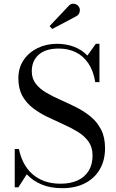

<svg xmlns="http://www.w3.org/2000/svg" viewBox="-20 -995 620 1030"><path d="M314 14.5Q250 14.5 202.8 -5.5Q155.5 -25.5 123.5 -60L78.5 10H59V-195.5H81.5Q89.5 -155.5 107 -121.5Q124.5 -87.5 152.2 -62.5Q180 -37.5 217.8 -23.5Q255.5 -9.5 305 -9.5Q358 -9.5 396.5 -27.2Q435 -45 455.8 -78.8Q476.5 -112.5 476.5 -161Q476.5 -205 455 -235.2Q433.5 -265.5 397.8 -287.5Q362 -309.5 319.8 -328.2Q277.5 -347 235 -367.5Q192.5 -388 157 -415Q121.5 -442 100 -480.8Q78.5 -519.5 78.5 -575Q78.5 -630.5 106.2 -672Q134 -713.5 181.2 -736.8Q228.5 -760 286 -760Q335 -760 376.8 -744.2Q418.5 -728.5 449 -697L494 -760H513.5V-554.5H491Q481 -615.5 453.8 -655.5Q426.5 -695.5 386 -715Q345.5 -734.5 295.5 -734.5Q224 -734.5 187.2 -701.2Q150.5 -668 150.5 -613Q150.5 -573.5 171.8 -546Q193 -518.5 228 -498Q263 -477.5 305 -459Q347 -440.5 389 -419.5Q431 -398.5 466 -369.8Q501 -341 522.2 -300Q543.5 -259 543.5 -200Q543.5 -135 515.5 -86.8Q487.5 -38.5 436 -12Q384.5 14.5 314 14.5ZM260 -839.5 246 -855 348 -963Q358 -974 369 -975Q380 -976 389.8 -971Q399.5 -966 404 -957.5Q409 -949.5 408.5 -939.5Q408 -929.5 403.5 -921.2Q399 -913 390.5 -908.5Z"/></svg>

Font: BodoniModa 10 Custom
Style: Regular
Weight: 400
Designer: Owen Earl
Foundry: indestructible type
Version: Version 2.005